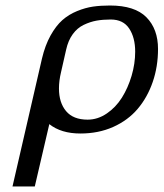

<svg xmlns="http://www.w3.org/2000/svg" viewBox="-20 -470 588 690"><path d="M157.2 -23.9 105 200.2H24.9L130.9 -259.8Q142.1 -307.1 161.6 -342.3Q181.2 -377.4 204.1 -397.7Q227.1 -418 257.1 -430.2Q287.1 -442.4 314.5 -446.3Q341.8 -450.2 375 -450.2Q464.4 -450.2 506.1 -408Q547.9 -365.7 547.9 -293.9Q547.9 -230.5 528.8 -175.3Q509.8 -120.1 474.9 -78.9Q439.9 -37.6 387 -13.9Q334 9.8 269 9.8Q199.7 9.8 157.2 -23.9ZM199.2 -210Q191.9 -179.7 191.9 -151.9Q191.9 -101.1 217.5 -70.6Q243.2 -40 294.9 -40Q331.1 -40 363.5 -62Q396 -84 418 -118.9Q439.9 -153.8 452.9 -197.5Q465.8 -241.2 465.8 -284.2Q465.8 -335 444.3 -367.4Q422.9 -399.9 377.9 -399.9Q349.6 -399.9 326.7 -395.8Q303.7 -391.6 280.8 -380.6Q257.8 -369.6 241.5 -347.2Q225.1 -324.7 217.8 -292Z"/></svg>

Font: Pfennig
Style: Italic
Weight: 500
Italic angle: -13°
Version: Version 20120410 ; ttfautohint (v0.8)